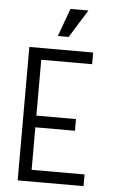

<svg xmlns="http://www.w3.org/2000/svg" viewBox="-56 -857 551 896"><g transform="rotate(5 219.0 -409.0)"><path d="M61.5 -625H360.4V-570.3H122.1V-308.6H307.6V-253.9H122.1V-54.7H370.1V0H61.5ZM321.3 -818.4 240.2 -687.5H189.5L237.3 -818.4Z"/></g></svg>

Font: Sudo Light
Style: Regular
Weight: 300
Monospace: yes
Designer: Jens Kutilek
Foundry: Jens Kutilek
Version: Version 0.040